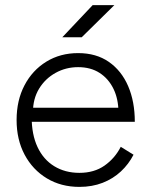

<svg xmlns="http://www.w3.org/2000/svg" viewBox="-20 -720 583 752"><path d="M291 12Q219 12 163.5 -21.5Q108 -55 76.5 -114Q45 -173 45 -250Q45 -327 76 -386Q107 -445 161.5 -478.5Q216 -512 286 -512Q357 -512 406.5 -477.5Q456 -443 482 -382.5Q508 -322 508 -243H81L104 -262Q104 -193 127 -144Q150 -95 192.5 -69Q235 -43 291 -43Q349 -43 389.5 -71.5Q430 -100 453 -145L503 -114Q484 -77 453.5 -48.5Q423 -20 382 -4Q341 12 291 12ZM109 -280 84 -298H469L444 -279Q444 -332 424.5 -372Q405 -412 370 -434.5Q335 -457 286 -457Q238 -457 197.5 -434.5Q157 -412 133 -372.5Q109 -333 109 -280ZM224 -574 343 -700H428L300 -574Z"/></svg>

Font: Figtree Light Light
Style: Regular
Weight: 300
Version: Version 2.001;gftools[0.9.30]